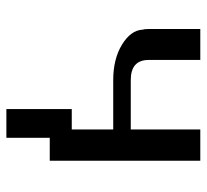

<svg xmlns="http://www.w3.org/2000/svg" viewBox="-43 -469 648 602"><g transform="rotate(90 281.0 -168.0)"><path d="M71 -309V-472H168V-310Q168 -254 231 -254H386V-472H484V0H412V136H322V-69H386V-199H231Q165 -199 120 -226.5Q75 -254 73 -291Q71 -297 71 -309Z"/></g></svg>

Font: Coval
Style: Medium
Weight: 500
Foundry: Context Ltd
Version: Version 001.000